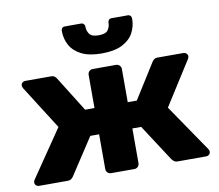

<svg xmlns="http://www.w3.org/2000/svg" viewBox="-81 -847 1077 944"><g transform="rotate(-10 457.0 -375.0)"><path d="M40.9 0Q31.3 0 25 -5.7Q18.8 -11.4 18.8 -20.2Q18.8 -26.5 23.1 -33.2L183.8 -268.6L45.9 -485.9Q44.5 -488.6 42.9 -492.6Q41.3 -496.5 41.3 -499.8Q41.3 -508.6 47.5 -514.3Q53.8 -520 63.4 -520H190.9Q203 -520 209.3 -514.6Q215.6 -509.3 218.7 -503.8L327.6 -329.4H374.4V-494.9Q374.4 -505.5 381.6 -512.8Q388.9 -520 399.5 -520H515.2Q525.9 -520 533.1 -512.8Q540.4 -505.5 540.4 -494.9V-329.4H585.6L695.2 -503.8Q698.4 -509.3 705 -514.6Q711.6 -520 723.1 -520H850.6Q860.2 -520 866.7 -514.3Q873.1 -508.6 873.1 -499.8Q873.1 -496.5 871.6 -492.6Q870.1 -488.6 868.1 -485.9L730.2 -268.6L890.9 -33.2Q895.2 -27.2 895.2 -20.2Q895.2 -11.4 889 -5.7Q882.7 0 873.1 0H732.1Q719.4 0 712.7 -6Q706.1 -12 703 -15.9L584.4 -198.3H540.4V-25.1Q540.4 -14.5 533.1 -7.2Q525.9 0 515.2 0H399.5Q388.9 0 381.6 -7.2Q374.4 -14.5 374.4 -25.1V-198.3H330.4L211 -15.9Q208.9 -12 201.7 -6Q194.6 0 181.9 0ZM457.5 -587.5Q394.6 -587.5 356 -607Q317.4 -626.5 299.6 -659.1Q281.9 -691.7 281.9 -731Q281.9 -739 286.6 -744.5Q291.2 -750 300.9 -750H380.9Q389.9 -750 394.9 -744.5Q399.9 -739 399.9 -731Q399.9 -710.1 411.4 -694.1Q423 -678.1 457.4 -678.1Q492.4 -678.1 503.7 -694.1Q515.1 -710.1 515.1 -731Q515.1 -739 520.1 -744.5Q525.1 -750 534.1 -750H614.1Q623.1 -750 628.1 -744.5Q633.1 -739 633.1 -731Q633.1 -691.7 615.4 -659.1Q597.6 -626.5 559 -607Q520.4 -587.5 457.5 -587.5Z"/></g></svg>

Font: Rubik Light
Style: Regular
Weight: 300
Designer: Hubert and Fischer
Foundry: Hubert and Fischer
Version: Version 2.300;gftools[0.9.30]